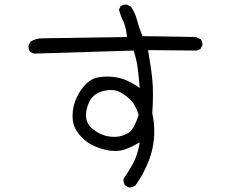

<svg xmlns="http://www.w3.org/2000/svg" viewBox="-20 -784 1040 858"><path d="M556.2 -191.4Q524.9 -172.4 493.7 -172.4Q462.4 -172.4 438.5 -181.6Q414.6 -190.9 392.1 -209.5Q364.3 -232.4 364.3 -270Q364.3 -295.4 377.4 -325.7Q394.5 -363.3 433.6 -375Q456.5 -381.8 475.1 -381.8Q487.8 -381.8 499.5 -378.9Q524.4 -371.6 554.2 -346.2Q584.5 -320.3 598.6 -272.9L599.6 -270.5Q589.8 -241.2 581.1 -223.6Q569.3 -200.7 556.2 -191.4ZM669.4 -196.8Q669.4 -236.3 660.6 -277.8Q663.6 -325.7 663.6 -363Q663.6 -400.4 660.6 -428.7Q654.8 -486.3 641.6 -560.1L861.3 -558.1L876.5 -565.9L884.3 -581.5Q884.8 -583.5 884.8 -587.4Q884.8 -591.3 883.1 -597.2Q881.3 -603 877.4 -608.4L855.5 -618.7L616.7 -622.6Q600.6 -661.6 591.8 -696.3Q583.5 -728 564 -755.4L547.4 -763.2Q545.4 -763.7 543.9 -763.7Q529.8 -763.7 519 -756.3L511.7 -741.2Q517.6 -716.3 528.8 -693.4Q542.5 -666.5 546.4 -627.9L547.4 -618.7L168 -612.8Q138.7 -612.8 115.7 -597.2L107.9 -580.6Q107.4 -578.6 107.4 -577.1Q107.4 -563 114.7 -552.2L130.9 -544.4L577.1 -558.1Q589.4 -520.5 594.2 -486.8Q599.1 -453.1 604.5 -390.6L590.3 -400.4Q567.4 -415.5 543.5 -425.8Q520 -436 489.3 -439.9Q475.6 -441.9 459.2 -441.9Q442.9 -441.9 428 -439.7Q413.1 -437.5 403.3 -434.1Q382.3 -426.3 363.3 -407.7Q338.9 -382.8 323.7 -350.1Q304.2 -309.6 304.2 -267.1Q304.2 -243.7 310.5 -224.1Q318.8 -198.7 342.8 -172.9Q367.2 -146.5 402.1 -131.1Q437 -115.7 471.7 -110.8Q483.9 -109.4 494.6 -109.4Q515.6 -109.4 533.7 -114.7Q562 -124 588.9 -139.2L604 -147.9L601.1 -130.4Q594.7 -97.2 580.8 -66.4Q566.9 -35.6 532.2 14.6Q531.7 18.6 531.7 21.5Q531.7 35.2 540 44.9Q549.3 52.2 561.5 54.2Q573.7 52.2 585 44.9Q619.1 -2.9 640.6 -55.2Q669.4 -124 669.4 -196.8Z"/></svg>

Font: NaikaiFont
Style: Light
Weight: 300
Version: Version 1.89